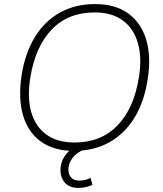

<svg xmlns="http://www.w3.org/2000/svg" viewBox="-20 -733 799 943"><path d="M86 -363Q104 -475 152.5 -553Q201 -631 276 -672Q351 -713 447 -713Q547 -713 610.5 -666.5Q674 -620 698.5 -536.5Q723 -453 705 -342Q688 -231 639 -152.5Q590 -74 515 -33Q440 8 343 8Q244 8 180.5 -38Q117 -84 93 -167.5Q69 -251 86 -363ZM129 -353Q113 -254 133.5 -182.5Q154 -111 208 -72Q262 -33 346 -33Q476 -33 557 -117Q638 -201 662 -352Q678 -450 657 -522Q636 -594 582.5 -633Q529 -672 445 -672Q315 -672 234.5 -588.5Q154 -505 129 -353ZM366 190Q323 190 300 165.5Q277 141 277 103Q277 59 305.5 23.5Q334 -12 378 -31L396 0Q356 16 336 43Q316 70 316 99Q316 124 329.5 139Q343 154 371 154Q383 154 396.5 151Q410 148 425 141L434 175Q424 180 405 185Q386 190 366 190Z"/></svg>

Font: Mulish ExtraLight ExtraLight
Style: Italic
Weight: 250
Italic angle: -9°
Version: Version 3.603